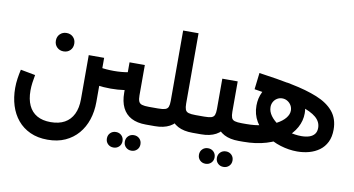

<svg xmlns="http://www.w3.org/2000/svg" viewBox="-99 -1110 3034 1645"><g transform="rotate(10 1418.0 -287.5)"><path d="M1236 0V-154Q1245 -154 1250.5 -133Q1256 -112 1256 -78Q1256 -43 1250.5 -21.5Q1245 0 1236 0ZM1197 0Q1121 0 1070 -27Q1019 -54 993 -107Q967 -160 967 -237V-501H1100V-237Q1100 -204 1107.5 -185.5Q1115 -167 1136 -160.5Q1157 -154 1197 -154H1236V0ZM847 -251Q785 -251 726 -259.5Q667 -268 612 -285V-445Q662 -425 721.5 -415Q781 -405 847 -405Q913 -405 971.5 -415.5Q1030 -426 1080 -445V-285Q1026 -268 967.5 -259.5Q909 -251 847 -251ZM389 274Q303 274 237.5 244Q172 214 128 161Q84 108 62 37.5Q40 -33 40 -115Q40 -156 46 -197Q52 -238 61 -277L189 -253Q182 -217 177.5 -183Q173 -149 173 -115Q173 -40 197.5 13Q222 66 270 93.5Q318 121 389 121Q461 121 510.5 93.5Q560 66 586 12.5Q612 -41 612 -117V-501H746V-117Q746 -34 722.5 37Q699 108 653.5 161Q608 214 542 244Q476 274 389 274ZM393 -495Q359 -495 336 -517.5Q313 -540 313 -575Q313 -610 336 -632.5Q359 -655 393 -655Q428 -655 450.5 -632.5Q473 -610 473 -575Q473 -540 450.5 -517.5Q428 -495 393 -495ZM1113 242Q1084 242 1064.5 223Q1045 204 1045 175Q1045 145 1064.5 126Q1084 107 1113 107Q1142 107 1161.5 126Q1181 145 1181 175Q1181 204 1161.5 223Q1142 242 1113 242ZM957 242Q928 242 908.5 223Q889 204 889 175Q889 145 908.5 126Q928 107 957 107Q986 107 1005.5 126Q1025 145 1025 175Q1025 204 1005.5 223Q986 242 957 242Z M1236 0V-154H1275Q1316 -154 1337 -160.5Q1358 -167 1365 -185.5Q1372 -204 1372 -237V-849H1506V-237Q1506 -160 1480 -107.5Q1454 -55 1403 -27.5Q1352 0 1275 0ZM1603 0Q1526 0 1475 -27Q1424 -54 1398 -107Q1372 -160 1372 -237H1506Q1506 -204 1513 -185.5Q1520 -167 1541 -160.5Q1562 -154 1603 -154H1624V0ZM1624 0V-154Q1634 -154 1639 -133Q1644 -112 1644 -78Q1644 -43 1639 -21.5Q1634 0 1624 0ZM1236 0Q1226 0 1221 -21.5Q1216 -43 1216 -78Q1216 -113 1221 -133.5Q1226 -154 1236 -154Z M1624 0V-154H1677Q1718 -154 1739 -160.5Q1760 -167 1767 -185.5Q1774 -204 1774 -237V-501H1908V-237Q1908 -160 1882 -107.5Q1856 -55 1805 -27.5Q1754 0 1677 0ZM2005 0Q1928 0 1877 -27Q1826 -54 1800 -107Q1774 -160 1774 -237H1908Q1908 -204 1915 -185.5Q1922 -167 1943 -160.5Q1964 -154 2005 -154H2043V0ZM2043 0V-154Q2053 -154 2058 -133Q2063 -112 2063 -78Q2063 -43 2058 -21.5Q2053 0 2043 0ZM1624 0Q1614 0 1609 -21.5Q1604 -43 1604 -78Q1604 -113 1609 -133.5Q1614 -154 1624 -154ZM1914 242Q1885 242 1865.5 223Q1846 204 1846 175Q1846 145 1865.5 126Q1885 107 1914 107Q1943 107 1962.5 126Q1982 145 1982 175Q1982 204 1962.5 223Q1943 242 1914 242ZM1758 242Q1729 242 1709.5 223Q1690 204 1690 175Q1690 145 1709.5 126Q1729 107 1758 107Q1787 107 1806.5 126Q1826 145 1826 175Q1826 204 1806.5 223Q1787 242 1758 242Z M2513 2Q2440 2 2367 -20.5Q2294 -43 2234 -85.5Q2174 -128 2138 -188.5Q2102 -249 2102 -325Q2102 -390 2129 -444.5Q2156 -499 2203 -532Q2250 -565 2309 -565Q2354 -565 2392.5 -545.5Q2431 -526 2460 -493.5Q2489 -461 2505 -419Q2521 -377 2521 -331Q2521 -266 2488.5 -206.5Q2456 -147 2394 -100.5Q2332 -54 2243.5 -27Q2155 0 2043 0V-154Q2121 -154 2186.5 -169.5Q2252 -185 2300 -210.5Q2348 -236 2374 -268Q2400 -300 2400 -333Q2400 -358 2388 -378.5Q2376 -399 2355.5 -411.5Q2335 -424 2310 -424Q2286 -424 2266 -412Q2246 -400 2234.5 -379.5Q2223 -359 2223 -334Q2223 -295 2249 -259Q2275 -223 2318.5 -194.5Q2362 -166 2416 -150Q2470 -134 2526 -134Q2566 -134 2595 -144Q2624 -154 2640 -174.5Q2656 -195 2656 -228Q2656 -281 2611.5 -319Q2567 -357 2472.5 -386Q2378 -415 2227 -442Q2221 -436 2214.5 -435.5Q2208 -435 2201 -437Q2194 -439 2187 -440Q2158 -445 2127 -449.5Q2096 -454 2062 -460L2079 -604Q2237 -582 2367 -556.5Q2497 -531 2592 -492.5Q2687 -454 2738 -392Q2789 -330 2789 -237Q2789 -173 2766.5 -127.5Q2744 -82 2705 -53.5Q2666 -25 2616.5 -11.5Q2567 2 2513 2ZM2043 0Q2033 0 2028 -21.5Q2023 -43 2023 -78Q2023 -113 2028 -133.5Q2033 -154 2043 -154Z"/></g></svg>

Font: Alexandria SemiBold
Style: Regular
Weight: 600
Designer: Mohamed Gaber
Foundry: Kief Type Foundry
Version: Version 5.100